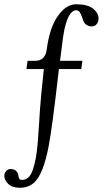

<svg xmlns="http://www.w3.org/2000/svg" viewBox="-35 -718 505 910"><path d="M325.7 -697.8Q380.4 -697.8 406.2 -677Q432.1 -656.2 432.1 -629.9Q432.1 -614.7 423.3 -603.8Q414.6 -592.8 400.4 -592.8Q372.1 -592.8 360.4 -618.2Q359.4 -620.1 354 -636.5Q348.6 -652.8 342.3 -661.1Q335.9 -669.4 325.2 -669.4Q317.4 -669.4 309.8 -664.1Q302.2 -658.7 293.7 -645.5Q285.2 -632.3 277.1 -605.5Q269 -578.6 263.7 -540.5L249.5 -429.7H355.5L350.1 -390.6H244.1L242.2 -373.5Q211.9 -106.9 194.8 -20.5Q170.4 102.5 131.3 143.1Q103.5 171.9 59.1 171.9Q22 171.9 3.7 153.3Q-14.6 134.8 -14.6 116.2Q-14.6 103.5 -6.1 93.3Q2.4 83 15.6 83Q39.1 83 49.3 103.5Q51.3 107.4 52.5 116.5Q53.7 125.5 57.1 130.1Q60.5 134.8 69.8 134.8Q87.4 134.8 100.3 122.1Q113.3 109.4 121.3 84.5Q129.4 59.6 134.8 30.3Q140.1 1 143.6 -39.6Q147 -80.1 149.2 -116Q151.4 -151.9 154.5 -198.5Q157.7 -245.1 161.1 -278.3L172.9 -390.6H90.3L95.7 -429.7H131.8Q179.2 -429.7 186.5 -483.4Q200.2 -587.9 239.5 -642.8Q278.8 -697.8 325.7 -697.8Z"/></svg>

Font: Libertinage
Style: f
Weight: 400
Designer: OSP
Foundry: OSP
Version: Version 1.0; 2008; OFL relea